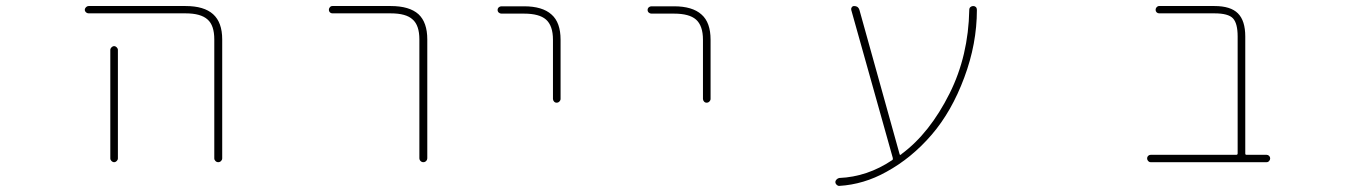

<svg xmlns="http://www.w3.org/2000/svg" viewBox="-20 -564 4540 640"><path d="M694.3 -36.1V-432.6Q694.3 -479.5 671.9 -499Q649.4 -519.5 598.6 -519.5H275.4Q270.5 -519.5 266.6 -522.9Q262.7 -526.4 262.7 -531.2Q262.7 -536.1 266.6 -540Q270.5 -543.9 275.4 -543.9H598.6Q660.2 -543.9 690.4 -516.6Q720.7 -489.3 720.7 -432.6V-36.1Q720.7 -31.2 716.8 -27.3Q712.9 -23.4 707.5 -23.4Q702.1 -23.4 698.2 -27.3Q694.3 -31.2 694.3 -36.1ZM347.7 -36.1V-397.5Q347.7 -402.3 351.6 -406.2Q355.5 -410.2 360.4 -410.2Q365.2 -410.2 369.1 -406.2Q373 -402.3 373 -397.5V-36.1Q373 -31.2 369.1 -27.3Q365.2 -23.4 360.4 -23.4Q355.5 -23.4 351.6 -27.3Q347.7 -31.2 347.7 -36.1Z M1377.9 -37.1V-432.6Q1377.9 -479.5 1355.5 -499Q1334 -519.5 1282.2 -519.5H1087.9Q1083 -519.5 1079.6 -522.9Q1076.2 -526.4 1076.2 -531.2Q1076.2 -536.1 1079.6 -540Q1083 -543.9 1087.9 -543.9H1282.2Q1344.7 -543.9 1375 -516.6Q1404.3 -489.3 1404.3 -432.6V-37.1Q1404.3 -31.2 1400.4 -27.3Q1396.5 -23.4 1391.1 -23.4Q1385.7 -23.4 1381.8 -27.3Q1377.9 -31.2 1377.9 -37.1Z M1823.2 -234.4V-431.6Q1823.2 -478.5 1799.8 -499Q1777.3 -518.6 1726.6 -518.6H1651.4Q1646.5 -518.6 1642.6 -522Q1638.7 -525.4 1638.7 -530.8Q1638.7 -536.1 1642.6 -539.6Q1646.5 -543 1651.4 -543H1726.6Q1788.1 -543 1818.4 -515.6Q1848.6 -489.3 1848.6 -431.6V-234.4Q1848.6 -229.5 1844.7 -225.6Q1840.8 -221.7 1835.4 -221.7Q1830.1 -221.7 1826.7 -225.6Q1823.2 -229.5 1823.2 -234.4Z M2323.2 -234.4V-431.6Q2323.2 -478.5 2299.8 -499Q2277.3 -518.6 2226.6 -518.6H2151.4Q2146.5 -518.6 2142.6 -522Q2138.7 -525.4 2138.7 -530.8Q2138.7 -536.1 2142.6 -539.6Q2146.5 -543 2151.4 -543H2226.6Q2288.1 -543 2318.4 -515.6Q2348.6 -489.3 2348.6 -431.6V-234.4Q2348.6 -229.5 2344.7 -225.6Q2340.8 -221.7 2335.4 -221.7Q2330.1 -221.7 2326.7 -225.6Q2323.2 -229.5 2323.2 -234.4Z M2777.3 29.3Q2871.1 25.4 2954.1 -30.3Q2957 -32.2 2956.1 -37.1L2817.4 -531.2Q2816.4 -536.1 2819.3 -540Q2822.3 -543.9 2827.1 -543.9Q2840.8 -543.9 2844.7 -531.2L2978.5 -50.8Q2979.5 -45.9 2983.4 -48.8L2985.4 -50.8Q3079.1 -120.1 3145.5 -252.9Q3208 -377.9 3210.9 -531.2Q3210.9 -537.1 3214.8 -540.5Q3218.8 -543.9 3224.1 -543.9Q3229.5 -543.9 3232.9 -540.5Q3236.3 -537.1 3236.3 -531.2Q3236.3 -418 3194.3 -305.7Q3152.3 -192.4 3085.4 -114.7Q3018.6 -37.1 2934.6 8.8Q2859.4 50.8 2777.3 55.7Q2777.3 55.7 2777.3 55.7Q2772.5 55.7 2768.6 51.8Q2764.6 47.9 2764.6 43Q2764.6 38.1 2768.6 34.2Q2772.5 30.3 2777.3 29.3Z M3815.4 -23.4Q3810.5 -23.4 3807.1 -27.3Q3803.7 -31.2 3803.7 -36.1Q3803.7 -41 3807.1 -44.4Q3810.5 -47.9 3815.4 -47.9H4100.6Q4105.5 -47.9 4105.5 -52.7V-442.4Q4105.5 -486.3 4089.8 -502.9Q4074.2 -519.5 4028.3 -519.5H3843.8Q3838.9 -519.5 3835.4 -522.9Q3832 -526.4 3832 -531.2Q3832 -536.1 3835.4 -540Q3838.9 -543.9 3843.8 -543.9H4028.3Q4082 -543.9 4106.4 -519.5Q4130.9 -495.1 4130.9 -442.4V-52.7Q4130.9 -47.9 4134.8 -47.9H4202.1Q4207 -47.9 4210.4 -44.4Q4213.9 -41 4213.9 -36.1Q4213.9 -31.2 4210.4 -27.3Q4207 -23.4 4202.1 -23.4Z"/></svg>

Font: Rounded-X Mgen+ 1m thin
Style: Regular
Weight: 100
Designer: [Source Han Sans]
Ryoko NISHIZUKA  (kana & ideographs); Paul D. Hunt (Latin, Greek & Cyrillic); Wenlong ZHANG  (bopomofo
Version: Version 1.059.20150602